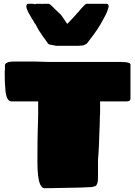

<svg xmlns="http://www.w3.org/2000/svg" viewBox="-20 -981 712 1011"><path d="M213 10Q202 10 192 -9Q177 -42 177 -127Q177 -168 177.5 -225.5Q178 -283 180 -336Q181 -353 181 -380.5Q181 -408 181 -447H41Q15 -447 9 -501Q8 -515 6.5 -536Q5 -557 5 -585V-599Q5 -604 5 -607.5Q5 -611 6 -614V-638Q6 -644 12 -648Q18 -652 25 -654Q36 -657 55 -657H158Q171 -657 180 -656.5Q189 -656 196 -656L231 -655H581Q601 -655 613 -655Q625 -655 631 -654Q633 -654 637 -654Q641 -654 645 -653Q654 -652 660.5 -649Q667 -646 667 -642V-465Q667 -452 660 -449.5Q653 -447 644 -447H507V-394Q507 -387 507 -380.5Q507 -374 506 -371Q506 -357 505 -325.5Q504 -294 502 -246L501 -216Q500 -197 498.5 -171.5Q497 -146 496 -137V-43Q496 -9 482 -1Q475 1 471 2Q467 3 464 4L441 5Q422 6 408 6.5Q394 7 386 7L283 9Q274 9 256.5 9.5Q239 10 213 10ZM154 -961Q157 -960 161 -959.5Q165 -959 166 -959Q169 -961 173 -961H198L201 -959L204 -961H235Q242 -961 254 -948.5Q266 -936 284 -919L295 -909Q302 -903 311 -889Q320 -875 334 -855Q348 -870 359.5 -881.5Q371 -893 381 -905Q384 -909 387 -912.5Q390 -916 395 -920Q401 -929 409 -937.5Q417 -946 425 -954Q432 -961 436 -961H540Q552 -961 552 -948V-945L551 -942Q548 -930 543 -917.5Q538 -905 530 -891Q522 -875 508 -851Q494 -827 471 -796L437 -751L419 -742L396 -740H275L239 -747L233 -751Q224 -764 218 -773Q212 -782 208 -786L184 -822L167 -853Q160 -862 156.5 -869.5Q153 -877 149 -881Q137 -901 129.5 -915.5Q122 -930 119 -942V-948Q119 -961 129 -961Z"/></svg>

Font: Sigmar
Style: Regular
Weight: 400
Designer: Vernon Adams
Foundry: Vernon Adams
Version: Version 1.000; ttfautohint (v1.8.4.7-5d5b);gftools[0.9.24]